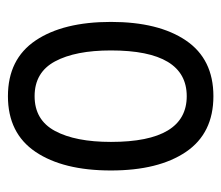

<svg xmlns="http://www.w3.org/2000/svg" viewBox="-58 -504 571 496"><g transform="rotate(-90 228.0 -255.5)"><path d="M36.1 -254.9Q36.1 -378.4 84.2 -449.7Q132.3 -521 228 -521Q323.7 -521 371.8 -449.7Q419.9 -378.4 419.9 -254.9Q419.9 -131.8 371.8 -61Q323.7 9.8 228 9.8Q132.3 9.8 84.2 -61Q36.1 -131.8 36.1 -254.9ZM346.2 -254.9Q346.2 -346.7 317.9 -399.4Q289.6 -452.1 228 -452.1Q166.5 -452.1 138.2 -399.4Q109.9 -346.7 109.9 -254.9Q109.9 -59.1 228 -59.1Q346.2 -59.1 346.2 -254.9Z"/></g></svg>

Font: Noto Sans Thai Looped ExtraCond
Style: Regular
Weight: 400
Width: 2
Designer: Sasikarn Vongin, Ben Mitchell
Foundry: The Fontpad Ltd
Version: Version 1.00